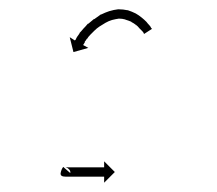

<svg xmlns="http://www.w3.org/2000/svg" viewBox="-20 -537 466 413"><path d="M130 -162Q134 -169 126 -175Q122 -177 121 -177Q121 -177 121 -177Q121 -177 121 -177Q122 -177 124 -177Q125 -177 128 -177Q130 -177 133 -177Q136 -177 139 -177Q143 -177 147 -177Q150 -177 154 -177Q158 -177 162 -177Q166 -177 170 -177Q174 -177 177 -177Q181 -177 185 -177Q188 -177 191 -177Q194 -177 196 -177Q199 -177 200 -177Q203 -177 203 -177Q203 -177 204 -177V-190L227 -167L204 -144V-157Q203 -157 203 -157Q203 -157 200 -157Q198 -157 196 -157Q194 -157 191 -157Q188 -157 185 -157Q181 -157 177 -157Q174 -157 170 -157Q166 -157 162 -157Q158 -157 154 -157Q150 -157 147 -157Q143 -157 140 -157Q136 -157 133 -157Q130 -157 128 -157Q125 -157 124 -157Q122 -157 121 -157Q121 -157 121 -157Q121 -157 121 -157Q121 -157 121 -157Q121 -157 121 -157Q109 -157 110.5 -165Q112 -173 116 -178L132 -164Q129 -162 130 -162ZM289 -466Q289 -466 289 -466Q289 -466 289 -466Q289 -466 289 -466Q289 -466 289 -466Q288 -468 286 -470Q286 -470 286 -470Q286 -470 286 -470Q286 -470 286 -470Q286 -470 286 -470Q283 -473 280 -476Q280 -476 280 -476Q280 -476 280 -476Q280 -476 280 -476Q280 -476 280 -476Q277 -480 272 -484Q272 -484 272 -483.5Q272 -483 272 -483Q273 -483 273 -483Q273 -483 273 -483Q268 -487 262 -490Q262 -490 262 -490Q262 -490 262 -490Q262 -490 262.5 -490Q263 -490 263 -490Q256 -493 249 -495Q249 -495 249.5 -495Q250 -495 250 -495Q250 -495 250 -495Q250 -495 250 -495Q243 -497 235 -497Q235 -497 236 -497Q236 -497 236 -497Q229 -496 221 -494Q221 -494 221 -494Q221 -494 221 -494Q221 -494 221 -494Q221 -494 221 -494Q214 -492 207 -488Q207 -488 207 -488Q207 -488 207 -488Q207 -488 207 -488Q207 -488 207 -488Q200 -484 194 -480Q194 -480 194 -480Q194 -480 194 -480Q194 -480 194 -480Q194 -480 194 -480Q188 -476 183 -471Q183 -471 183 -471Q183 -471 183 -471Q183 -471 183 -471Q183 -471 183 -471Q178 -466 174 -462Q174 -462 174 -462Q174 -462 174 -462Q174 -462 174 -462Q174 -462 174 -462Q170 -458 167 -453Q167 -453 167 -453Q167 -453 167 -453Q167 -453 167 -453.5Q167 -454 167 -454Q165 -450 162 -447Q162 -447 162.5 -447Q163 -447 163 -447Q163 -447 163 -447Q163 -447 163 -447Q161 -444 160 -442Q160 -442 160 -442Q160 -442 160 -442Q160 -442 160 -442Q160 -442 160 -442Q159 -441 159 -440L170 -434L138 -425L130 -457L141 -450Q142 -451 143 -452Q143 -452 143 -452Q143 -452 143 -452Q143 -452 143 -452Q143 -452 143 -452Q144 -455 146 -458Q146 -458 146 -458Q146 -458 146 -458Q146 -458 146 -458Q146 -458 146 -458Q148 -461 151 -465Q151 -465 151 -465Q151 -465 151 -465Q151 -465 151 -465.5Q151 -466 151 -466Q155 -470 159 -475Q159 -475 159 -475Q159 -475 159 -475Q159 -475 159 -475Q159 -475 159 -475Q164 -480 169 -486Q169 -486 169.5 -486Q170 -486 170 -486Q170 -486 170 -486Q170 -486 170 -486Q176 -491 182 -496Q182 -496 182 -496Q182 -496 182 -496Q182 -496 182.5 -496Q183 -496 183 -496Q190 -501 197 -506Q197 -506 197 -506Q197 -506 198 -506Q198 -506 198 -506Q198 -506 198 -506Q206 -510 215 -513Q215 -513 215 -513Q215 -513 215 -513Q215 -513 215 -513Q215 -513 215 -513Q225 -516 234 -517Q234 -517 235 -517Q235 -517 235 -517Q245 -517 254 -515Q254 -515 254.5 -515Q255 -515 255 -515Q255 -515 255 -515Q255 -515 255 -515Q264 -512 272 -508Q272 -508 272 -508Q272 -508 272 -508Q272 -508 272 -508Q272 -508 272 -508Q279 -504 285 -499Q285 -499 285 -499Q285 -499 285 -499Q285 -499 285 -499Q285 -499 285 -499Q290 -495 295 -490Q295 -490 295 -490Q295 -490 295 -490Q295 -490 295 -490Q295 -490 295 -490Q298 -486 301 -483Q301 -483 301 -483Q301 -483 301 -483Q301 -483 301 -483Q301 -483 301 -483Q304 -480 305 -477Q305 -477 305 -477Q305 -477 305 -477Q305 -477 305 -477Q305 -477 305 -477Q306 -476 307 -475L290 -464Q289 -465 289 -466Z"/></svg>

Font: FRB American Cursive Just Arrows Thin
Style: Italic
Weight: 100
Italic angle: -25°
Version: Version 2.0;Modular Font Editor K font №1